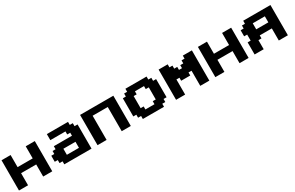

<svg xmlns="http://www.w3.org/2000/svg" viewBox="197 -2031 5287 3436"><g transform="rotate(-30 2840.5 -312.5)"><path d="M500 0H687.5V-625H500V-375H187.5V-625H0V0H187.5V-250H500Z M936.5 0H1499V-500H1436.5V-562.5H1374V-625H936.5V-500H1249V-437.5H1311.5V-375H936.5V-312.5H874V-250H811.5V-125H874V-62.5H936.5ZM1311.5 -125H1061.5V-250H1311.5Z M2123 0H2310.5V-625H1623V0H1810.5V-500H2123Z M2559.6 0H2997.1V-62.5H3059.6V-125H3122.1V-500H3059.6V-562.5H2997.1V-625H2559.6V-562.5H2497.1V-500H2434.6V-125H2497.1V-62.5H2559.6ZM2872.1 -125H2684.6V-187.5H2622.1V-437.5H2684.6V-500H2872.1V-437.5H2934.6V-187.5H2872.1Z M3746.1 0H3933.6V-625H3746.1V-562.5H3683.6V-500H3621.1V-437.5H3558.6V-500H3496.1V-562.5H3433.6V-625H3246.1V0H3433.6V-312.5H3496.1V-250H3683.6V-312.5H3746.1Z M4557.6 0H4745.1V-625H4557.6V-375H4245.1V-625H4057.6V0H4245.1V-250H4557.6Z M5369.1 0H5556.6V-625H4994.1V-562.5H4931.6V-500H4869.1V-375H4931.6V-250H4869.1V0H5056.6V-187.5H5119.1V-250H5369.1ZM5369.1 -375H5119.1V-500H5369.1Z"/></g></svg>

Font: Faithful 32x
Style: Semibold
Weight: 400
Foundry: Faithful Resource Pack
Version: Version 1.0; January 27, 2023